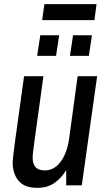

<svg xmlns="http://www.w3.org/2000/svg" viewBox="-20 -893 510 925"><path d="M41 -111Q41 -138 81 -418L96 -526H189L176 -430Q137 -155 137 -137Q137 -103 151.5 -87.5Q166 -72 196 -72Q241 -72 272 -113.5Q303 -155 313 -225L354 -526H448L374 0H299V-74Q279 -39 245 -13.5Q211 12 159 12Q98 12 69.5 -22Q41 -56 41 -111ZM174 -723H265L250 -624H159ZM332 -723H423L408 -624H317ZM194 -873H445L435 -796H183Z"/></svg>

Font: Archivo Narrow Medium
Style: Italic
Weight: 500
Italic angle: -8°
Designer: Hector Gatti
Foundry: Omnibus-Type
Version: Version 2.001